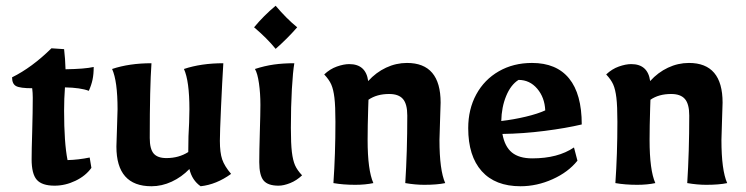

<svg xmlns="http://www.w3.org/2000/svg" viewBox="-20 -637 2597 668"><path d="M90 -83Q90 -114 92 -178Q94 -250 94 -297Q94 -314 92 -330Q50 -330 36 -337.5Q22 -345 22 -368Q91 -402 159 -469L203 -466Q207 -432 208 -396Q275 -397 306 -404Q306 -379 302 -360Q298 -341 289 -321Q260 -332 206 -333Q203 -294 203 -252Q203 -140 215 -80Q253 -81 292 -89L298 -53Q278 -25 242.5 -8Q207 9 170 9Q126 9 108 -11.5Q90 -32 90 -83Z M385 -127 387 -190 389 -257Q389 -355 370 -397Q430 -417 507 -417Q501 -333 501 -157Q501 -119 514.5 -103Q528 -87 559 -87Q602 -87 635 -108Q635 -167 638 -210L639 -257Q639 -355 620 -397Q680 -417 757 -417Q753 -353 749 -264.5Q745 -176 745 -147Q745 -106 753 -82.5Q761 -59 784 -32Q733 5 678 11Q648 -10 639 -49Q612 -21 577.5 -5Q543 11 507 11Q385 11 385 -127Z M882 -73Q882 -110 884 -178Q886 -242 886 -272Q886 -312 881 -347Q876 -382 867 -397Q901 -408 933 -412.5Q965 -417 1004 -417Q999 -388 995.5 -327.5Q992 -267 992 -192Q992 -137 995.5 -108Q999 -79 1006.5 -62Q1014 -45 1031 -27Q1012 -9 989.5 0Q967 9 949 9Q912 9 897 -9Q882 -27 882 -73ZM864 -542Q898 -583 939 -617Q977 -572 1014 -542Q979 -502 939 -467Q909 -504 864 -542Z M1140 0Q1147 -100 1147 -213Q1147 -268 1143.5 -297Q1140 -326 1132.5 -343Q1125 -360 1108 -378Q1128 -397 1152 -405.5Q1176 -414 1195 -414Q1253 -414 1261 -355Q1288 -385 1323 -401.5Q1358 -418 1396 -418Q1513 -418 1513 -280L1511 -217L1509 -150Q1509 -45 1529 0Q1501 6 1456 6Q1425 6 1390 0Q1397 -109 1397 -235Q1397 -275 1382 -292.5Q1367 -310 1334 -310Q1291 -310 1262 -290L1261 -261Q1259 -197 1259 -150Q1259 -45 1279 0Q1251 6 1216 6Q1174 6 1140 0Z M1609 -191Q1609 -257 1637 -308.5Q1665 -360 1715.5 -389Q1766 -418 1831 -418Q1916 -418 1960 -364Q2004 -310 2004 -204Q1949 -191 1874.5 -181.5Q1800 -172 1728 -171Q1736 -127 1761 -106.5Q1786 -86 1832 -86Q1921 -86 1977 -124L1989 -78Q1957 -38 1902.5 -13.5Q1848 11 1791 11Q1703 11 1656 -41.5Q1609 -94 1609 -191ZM1877 -253Q1875 -298 1849 -328.5Q1823 -359 1784 -359Q1757 -342 1741 -303Q1725 -264 1724 -216Q1767 -221 1809 -231Q1851 -241 1877 -253Z M2121 0Q2128 -100 2128 -213Q2128 -268 2124.5 -297Q2121 -326 2113.5 -343Q2106 -360 2089 -378Q2109 -397 2133 -405.5Q2157 -414 2176 -414Q2234 -414 2242 -355Q2269 -385 2304 -401.5Q2339 -418 2377 -418Q2494 -418 2494 -280L2492 -217L2490 -150Q2490 -45 2510 0Q2482 6 2437 6Q2406 6 2371 0Q2378 -109 2378 -235Q2378 -275 2363 -292.5Q2348 -310 2315 -310Q2272 -310 2243 -290L2242 -261Q2240 -197 2240 -150Q2240 -45 2260 0Q2232 6 2197 6Q2155 6 2121 0Z"/></svg>

Font: Mirza SemiBold
Style: Regular
Weight: 600
Designer: Arabic design by Kourosh Beigpour, Latin design by Eduardo Tunni, engineering by Lasse Fister
Version: Version 1.0010g